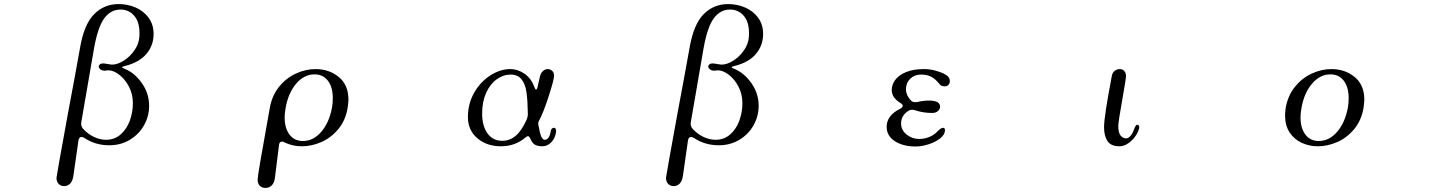

<svg xmlns="http://www.w3.org/2000/svg" viewBox="-20 -720 7040 945"><path d="M296 196Q313 196 325 184Q337 172 341 147L366 -28Q369 -46 381 -46Q388 -46 397 -40Q450 -5 518 -5Q575 -5 620 -32.5Q665 -60 689.5 -104.5Q714 -149 714 -199Q714 -261 677.5 -312Q641 -363 592 -382Q581 -386 581 -389Q581 -392 594 -395Q664 -412 700 -454Q736 -496 736 -553Q736 -599 711.5 -632.5Q687 -666 647.5 -683Q608 -700 564 -700Q493 -700 443.5 -650.5Q394 -601 374 -485Q348 -339 315 -165Q258 148 258 155Q258 174 268.5 185Q279 196 296 196ZM380 -118 443 -483Q462 -589 494 -631Q526 -673 573 -673Q616 -673 643 -639.5Q670 -606 666 -540Q664 -504 641.5 -472Q619 -440 588.5 -421Q558 -402 532 -402Q526 -402 510 -405Q494 -408 489 -408Q478 -408 472 -403.5Q466 -399 466 -393Q466 -384 476.5 -377Q487 -370 504 -373Q507 -374 513 -374Q538 -374 566.5 -352.5Q595 -331 614.5 -294Q634 -257 634 -212Q634 -168 619 -126.5Q604 -85 574 -58.5Q544 -32 502 -32Q472 -32 442.5 -46Q413 -60 389 -86Q377 -99 380 -118Z M1301 -150 1308 -189Q1319 -251 1354.5 -294Q1390 -337 1437.5 -358.5Q1485 -380 1533 -380Q1600 -380 1647.5 -341Q1695 -302 1695 -229Q1695 -217 1691 -189Q1681 -128 1645.5 -85Q1610 -42 1562 -21Q1514 0 1466 0Q1421 0 1383 -18Q1375 -23 1368 -23Q1354 -23 1353 -4L1333 156Q1330 180 1317.5 192.5Q1305 205 1287 205Q1269 205 1258.5 194Q1248 183 1248 164Q1248 142 1301 -150ZM1381 -142Q1381 -89 1405 -57.5Q1429 -26 1471 -26Q1522 -26 1561 -71Q1600 -116 1614 -190Q1618 -213 1618 -237Q1618 -291 1594 -322.5Q1570 -354 1528 -354Q1477 -354 1438 -308.5Q1399 -263 1386 -190Q1381 -162 1381 -142Z M2492 -380Q2528 -380 2561 -357.5Q2594 -335 2609 -294Q2615 -279 2618 -279Q2623 -279 2626 -293Q2627 -299 2637 -341Q2641 -360 2652 -370Q2663 -380 2676 -380Q2688 -380 2697.5 -371.5Q2707 -363 2707 -347Q2707 -328 2680.5 -246Q2654 -164 2633 -126Q2629 -119 2629 -113Q2629 -108 2630 -103.5Q2631 -99 2632 -95Q2637 -64 2644 -48Q2651 -32 2662 -32Q2672 -32 2679.5 -42.5Q2687 -53 2690 -71Q2691 -81 2695.5 -86Q2700 -91 2706 -91Q2712 -91 2715 -85.5Q2718 -80 2717 -71Q2713 -41 2694 -20.5Q2675 0 2649 0Q2630 0 2615.5 -6.5Q2601 -13 2591 -36Q2585 -50 2578 -50Q2575 -50 2566 -43Q2515 0 2446 0Q2376 0 2329.5 -39.5Q2283 -79 2283 -144Q2283 -210 2314 -264Q2345 -318 2393.5 -349Q2442 -380 2492 -380ZM2452 -27Q2489 -27 2518 -51.5Q2547 -76 2571 -129Q2578 -144 2578 -160Q2577 -224 2571.5 -264.5Q2566 -305 2547.5 -329Q2529 -353 2493 -353Q2457 -353 2424.5 -329.5Q2392 -306 2372.5 -262.5Q2353 -219 2353 -161Q2353 -101 2379 -64Q2405 -27 2452 -27Z M3296 196Q3313 196 3325 184Q3337 172 3341 147L3366 -28Q3369 -46 3381 -46Q3388 -46 3397 -40Q3450 -5 3518 -5Q3575 -5 3620 -32.5Q3665 -60 3689.5 -104.5Q3714 -149 3714 -199Q3714 -261 3677.5 -312Q3641 -363 3592 -382Q3581 -386 3581 -389Q3581 -392 3594 -395Q3664 -412 3700 -454Q3736 -496 3736 -553Q3736 -599 3711.5 -632.5Q3687 -666 3647.5 -683Q3608 -700 3564 -700Q3493 -700 3443.5 -650.5Q3394 -601 3374 -485Q3348 -339 3315 -165Q3258 148 3258 155Q3258 174 3268.5 185Q3279 196 3296 196ZM3380 -118 3443 -483Q3462 -589 3494 -631Q3526 -673 3573 -673Q3616 -673 3643 -639.5Q3670 -606 3666 -540Q3664 -504 3641.5 -472Q3619 -440 3588.5 -421Q3558 -402 3532 -402Q3526 -402 3510 -405Q3494 -408 3489 -408Q3478 -408 3472 -403.5Q3466 -399 3466 -393Q3466 -384 3476.5 -377Q3487 -370 3504 -373Q3507 -374 3513 -374Q3538 -374 3566.5 -352.5Q3595 -331 3614.5 -294Q3634 -257 3634 -212Q3634 -168 3619 -126.5Q3604 -85 3574 -58.5Q3544 -32 3502 -32Q3472 -32 3442.5 -46Q3413 -60 3389 -86Q3377 -99 3380 -118Z M4411 -185Q4423 -191 4423 -199Q4423 -207 4412 -213Q4369 -239 4369 -277Q4369 -303 4386 -326.5Q4403 -350 4439 -365Q4475 -380 4528 -380Q4555 -380 4582 -373Q4609 -366 4630 -355Q4655 -342 4655 -321Q4655 -310 4648 -302.5Q4641 -295 4630 -295Q4613 -295 4605 -305Q4583 -333 4562 -343Q4541 -353 4514 -353Q4481 -353 4460 -332.5Q4439 -312 4439 -280Q4439 -252 4463 -226Q4471 -217 4484 -217Q4491 -217 4495 -218Q4524 -225 4553 -225Q4607 -225 4607 -195Q4607 -183 4596.5 -173.5Q4586 -164 4568 -164Q4524 -164 4485 -177Q4476 -180 4469 -180Q4460 -180 4452 -175Q4415 -152 4415 -113Q4415 -79 4442.5 -57.5Q4470 -36 4504 -36Q4529 -36 4553 -45.5Q4577 -55 4594 -73Q4611 -91 4622 -91Q4631 -91 4631 -79Q4631 -58 4608 -39.5Q4585 -21 4551 -10Q4517 1 4486 1Q4425 1 4384.5 -25Q4344 -51 4344 -96Q4344 -152 4411 -185Z M5414 -94Q5414 -146 5452 -345Q5455 -363 5466.5 -371.5Q5478 -380 5492 -380Q5505 -380 5513.5 -370.5Q5522 -361 5522 -345Q5522 -333 5504 -231Q5484 -119 5484 -100Q5484 -68 5495 -53.5Q5506 -39 5523 -39Q5533 -39 5543.5 -50.5Q5554 -62 5561 -82Q5566 -95 5569.5 -100.5Q5573 -106 5578 -106Q5582 -106 5585 -102Q5588 -98 5587 -92Q5585 -75 5570.5 -53Q5556 -31 5534.5 -15.5Q5513 0 5490 0Q5448 0 5431 -25.5Q5414 -51 5414 -94Z M6305 -151Q6305 -170 6308 -189Q6319 -251 6354.5 -294Q6390 -337 6437.5 -358.5Q6485 -380 6533 -380Q6600 -380 6647.5 -341Q6695 -302 6695 -229Q6695 -217 6691 -189Q6681 -128 6645.5 -85Q6610 -42 6562 -21Q6514 0 6466 0Q6424 0 6387 -17Q6350 -34 6327.5 -68Q6305 -102 6305 -151ZM6614 -190Q6618 -213 6618 -237Q6618 -291 6594 -322.5Q6570 -354 6528 -354Q6477 -354 6438 -308.5Q6399 -263 6386 -190Q6381 -162 6381 -142Q6381 -89 6405 -57.5Q6429 -26 6471 -26Q6522 -26 6561 -71Q6600 -116 6614 -190Z"/></svg>

Font: Hina Mincho
Style: Regular
Weight: 400
Designer: satsuyako
Foundry: satsuyako
Version: Version 1.100